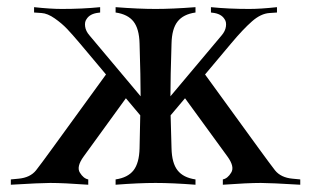

<svg xmlns="http://www.w3.org/2000/svg" viewBox="-20 -508 855 528"><path d="M517.6 -488.3V-473.6Q483.9 -468.8 468.3 -448.7Q452.6 -428.7 451.7 -388.2Q448.7 -294.4 448.7 -244.1V-243.2L589.4 -410.6Q599.6 -422.4 601.3 -435.1Q603 -447.8 597.7 -455.1Q588.4 -470.7 563.5 -473.1L560.1 -473.6V-488.3Q608.9 -483.4 665.5 -483.4Q696.3 -483.4 741.7 -488.3V-473.6L721.2 -472.2Q697.3 -470.7 672.9 -449.2Q648.4 -427.7 615.7 -388.7L543.9 -303.2L691.4 -100.1Q722.7 -57.1 736.3 -39.6Q752.4 -19.5 784.7 -16.6L805.7 -14.6V0Q724.1 -4.9 697.3 -4.9Q660.6 -4.9 592.8 0V-14.6Q606 -17.1 615.7 -33.2Q626 -49.3 605.5 -77.6L488.8 -237.8L449.2 -190.9Q449.7 -171.9 451.7 -100.1Q452.6 -59.6 468.3 -39.6Q483.9 -19.5 517.6 -14.6V0Q454.1 -4.9 407.7 -4.9Q361.3 -4.9 297.9 0V-14.6Q331.5 -19.5 347.2 -39.6Q362.8 -59.6 363.8 -100.1Q365.2 -153.8 365.7 -190.9L326.2 -237.8L210 -77.6Q189.5 -49.3 199.7 -33.2Q209.5 -17.1 222.7 -14.6V0Q154.8 -4.9 118.2 -4.9Q91.3 -4.9 9.8 0V-14.6L30.8 -16.6Q63 -19.5 79.1 -39.6Q92.8 -57.1 124 -100.1L271.5 -303.2L199.7 -388.7Q178.2 -414.1 164.3 -428.7Q150.4 -443.4 130.6 -457.3Q110.8 -471.2 94.2 -472.2L73.7 -473.6V-488.3Q119.1 -483.4 149.9 -483.4Q206.5 -483.4 255.4 -488.3V-473.6L252 -473.1Q227.1 -470.7 217.8 -455.1Q212.4 -447.8 214.1 -435.1Q215.8 -422.4 226.1 -410.6L366.7 -243.2V-244.1Q366.7 -294.4 363.8 -388.2Q362.8 -428.7 347.2 -448.7Q331.5 -468.8 297.9 -473.6V-488.3Q361.3 -483.4 407.7 -483.4Q454.1 -483.4 517.6 -488.3Z"/></svg>

Font: Flanker
Style: Regular
Weight: 400
Designer: Flanker
Foundry: Flanker
Version: Version 2.027